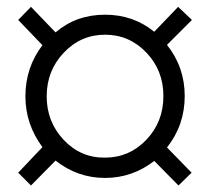

<svg xmlns="http://www.w3.org/2000/svg" viewBox="-20 -536 626 572"><path d="M72.3 16.6 34.2 -21.5 106.4 -97.7Q55.7 -166 55.7 -249Q55.7 -335 106.4 -401.4L34.2 -476.6L72.3 -515.6L145.5 -439.5Q207 -492.2 293 -492.2Q377 -492.2 439.5 -441.4L510.7 -515.6L551.8 -476.6L477.5 -402.3Q530.3 -335.9 530.3 -250Q530.3 -163.1 477.5 -96.7L550.8 -21.5L511.7 16.6L439.5 -56.6Q374 -5.9 293 -5.9Q210.9 -5.9 145.5 -57.6ZM293 -66.4Q365.2 -66.4 416 -119.6Q466.8 -172.9 466.8 -250Q466.8 -326.2 416 -379.4Q365.2 -432.6 293 -432.6Q220.7 -432.6 169.9 -378.9Q119.1 -325.2 119.1 -249Q119.1 -172.9 169.9 -119.1Q220.7 -65.4 293 -66.4Z"/></svg>

Font: Min Sans Light
Style: Regular
Weight: 300
Designer: Jinseong-Kim, NotoSansCJK, Nunito
Foundry: Jinseong-Kim
Version: Version 1.400;Glyphs 3.1.2 (3151)